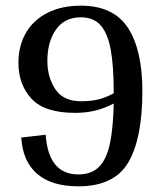

<svg xmlns="http://www.w3.org/2000/svg" viewBox="-20 -645 581 677"><path d="M482 -324Q482 -157 432.5 -72.5Q383 12 256 12Q162 12 111 -32Q60 -76 55 -160L141 -170Q151 -30 256 -30Q302 -30 328.5 -56Q355 -82 367 -136Q379 -190 381 -280Q346 -262 313.5 -254.5Q281 -247 245 -247Q138 -247 91.5 -296.5Q45 -346 45 -424Q45 -482 70.5 -527.5Q96 -573 146 -599Q196 -625 265 -625Q380 -625 431 -547Q482 -469 482 -324ZM266 -288Q299 -288 325 -294Q351 -300 381 -316Q381 -412 370.5 -469.5Q360 -527 335 -555.5Q310 -584 265 -584Q208 -584 177.5 -541Q147 -498 147 -430Q147 -373 175 -330.5Q203 -288 266 -288Z"/></svg>

Font: Arya
Style: Regular
Weight: 400
Designer: Eduardo Rodriguez Tunni, Modular Infotech
Foundry: Eduardo Rodriguez Tunni, Modular Infotech
Version: Version 1.002